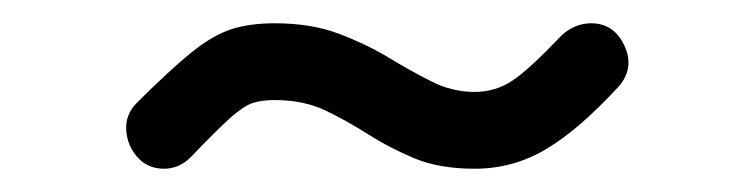

<svg xmlns="http://www.w3.org/2000/svg" viewBox="-20 -408 649 165"><path d="M144 -273Q134 -263 121 -263Q107 -263 98.2 -272.8Q89.5 -282.5 88.5 -295.8Q87.5 -309 97 -319Q125.5 -347.5 144 -362.5Q162.5 -377.5 178.5 -382.8Q194.5 -388 216 -388Q247.5 -388 271.2 -379Q295 -370 314 -358.5Q333 -347 350.8 -338Q368.5 -329 388 -329Q406 -329 420.8 -339Q435.5 -349 463 -378Q474.5 -388 488 -388Q507.5 -388 516.5 -369Q525.5 -350 512 -334Q477.5 -296.5 449.2 -279.8Q421 -263 388 -263Q357.5 -263 336 -272Q314.5 -281 296.5 -292.5Q278.5 -304 259.8 -313Q241 -322 216 -322Q205 -322 197.2 -319.5Q189.5 -317 178 -306.8Q166.5 -296.5 144 -273Z"/></svg>

Font: Jura Light
Style: Bold
Weight: 700
Version: Version 5.104